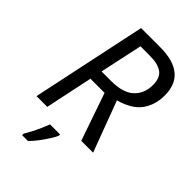

<svg xmlns="http://www.w3.org/2000/svg" viewBox="-275 -808 1123 1123"><g transform="rotate(45 286.5 -246.5)"><path d="M41 0 192 -714H349Q569 -714 569 -533Q569 -455 528.5 -398.5Q488 -342 391 -315L509 0H411L309 -295H192L130 0ZM286 -371Q386 -371 431.5 -414.5Q477 -458 477 -527Q477 -588 442.5 -612Q408 -636 341 -636H265L208 -371ZM143 221V208Q153 192 167 165.5Q181 139 193.5 110.5Q206 82 214 61H297V71Q291 87 274 114Q257 141 235 170.5Q213 200 191 221Z"/></g></svg>

Font: BC Sans
Style: Italic
Weight: 400
Italic angle: -12°
Designer: Monotype Design Team
Designer: Province of B.C.
Foundry: Monotype Imaging Inc.
Version: Version 2.000;GOOG;noto-source:20170915:90ef993387c0